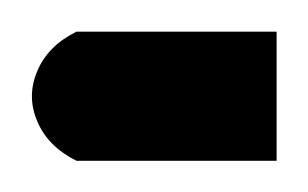

<svg xmlns="http://www.w3.org/2000/svg" viewBox="-49 -103 197 123"><path d="M0 0H128.2V-82.7H0Q-18.3 -73.7 -25.1 -57.5Q-32 -41.4 -25.1 -25.2Q-18.3 -9.1 0 0Z"/></svg>

Font: Arad-FD-VF Thin
Style: Regular
Weight: 100
Designer: Mohammad Darvishi
Version: Version 1.010;September 21, 2024;FontCreator 15.0.0.2992 64-